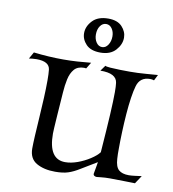

<svg xmlns="http://www.w3.org/2000/svg" viewBox="-80 -755 758 842"><g transform="rotate(10 299.5 -334.0)"><path d="M221 17Q171 17 138 -2Q105 -21 105 -66Q105 -87 107 -124Q109 -161 112 -205.5Q115 -250 117 -293.5Q119 -337 119 -372Q119 -386 118.5 -398Q118 -410 117 -419Q113 -455 56 -455Q47 -455 37.5 -454Q28 -453 22 -452L39 -482Q73 -478 106 -476Q139 -474 171 -474Q203 -474 233.5 -476Q264 -478 294 -481L277 -453Q275 -453 272.5 -453.5Q270 -454 268 -454Q239 -454 224 -436.5Q209 -419 203 -391Q197 -363 195 -332Q190 -264 187.5 -226Q185 -188 184 -171Q183 -154 183 -146Q183 -32 257 -32Q283 -32 312 -42.5Q341 -53 366.5 -69.5Q392 -86 404 -102Q412 -209 415.5 -272.5Q419 -336 419 -372Q419 -385 418.5 -395Q418 -405 417 -413Q412 -455 340 -454L358 -479Q361 -476 380.5 -474.5Q400 -473 425 -472.5Q450 -472 468 -472Q503 -472 540 -475Q577 -478 592 -479L579 -453Q570 -456 562 -456Q516 -456 504 -413Q498 -393 493 -359.5Q488 -326 485 -286Q482 -246 480.5 -205.5Q479 -165 479 -132Q479 -119 479 -107.5Q479 -96 480 -86Q482 -51 497 -37.5Q512 -24 542 -24Q554 -24 568.5 -26Q583 -28 599 -30L575 6Q560 6 529.5 5Q499 4 463 4Q441 4 424 6Q407 8 405 8Q398 8 393.5 4.5Q389 1 390 -5Q393 -21 395.5 -36Q398 -51 399 -57Q355 -31 328.5 -14.5Q302 2 279 9.5Q256 17 221 17ZM326 -532Q283 -532 262 -554Q241 -576 241 -604Q241 -634 265 -659.5Q289 -685 335 -685Q376 -685 396.5 -663Q417 -641 417 -614Q417 -584 393.5 -558Q370 -532 326 -532ZM329 -557Q345 -557 355.5 -573Q366 -589 366 -611Q366 -631 356 -645.5Q346 -660 330 -660Q314 -660 303.5 -645Q293 -630 293 -607Q293 -587 303 -572Q313 -557 329 -557Z"/></g></svg>

Font: Luxurious Roman
Style: Regular
Weight: 400
Designer: Robert E. Leuschke
Foundry: Robert E. Leuschke
Version: Version 1.010; ttfautohint (v1.8.3)